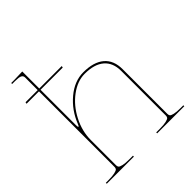

<svg xmlns="http://www.w3.org/2000/svg" viewBox="-203 -907 1051 1051"><g transform="rotate(-45 322.5 -381.0)"><path d="M23.9 -620.1 25.9 -629.9H120.1V-727.5Q120.1 -741.2 108.4 -746.8Q96.7 -752.4 67.4 -752.4H44.9V-759.8H67.4L132.3 -761.7V-629.9H306.2L304.2 -620.1H132.3V-345.7Q132.3 -330.1 136.2 -330.1Q139.2 -330.1 144 -342.3Q174.3 -419.9 235.6 -471.2Q296.9 -522.5 365.2 -522.5Q445.3 -522.5 487.5 -486.6Q529.8 -450.7 529.8 -382.3V-35.2Q529.8 -26.4 533.9 -21Q538.1 -15.6 555.4 -11.5Q572.8 -7.3 605 -7.3H625V0H415V-7.3H442.4Q474.6 -7.3 491.9 -11.5Q509.3 -15.6 513.4 -21Q517.6 -26.4 517.6 -35.2V-380.9Q517.6 -444.3 478.5 -477.8Q439.5 -511.2 365.2 -511.2Q308.6 -511.2 254.2 -470.7Q199.7 -430.2 166 -364.7Q132.3 -299.3 132.3 -231V-35.2Q132.3 -26.4 136.5 -21Q140.6 -15.6 158 -11.5Q175.3 -7.3 207.5 -7.3H234.9V0H24.9V-7.3H44.9Q77.1 -7.3 94.5 -11.5Q111.8 -15.6 116 -21Q120.1 -26.4 120.1 -35.2V-620.1Z"/></g></svg>

Font: Znikomit
Style: Regular
Weight: 100
Designer: gluk
Foundry: gluk
Version: Version 0.53